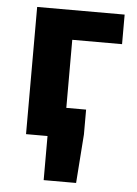

<svg xmlns="http://www.w3.org/2000/svg" viewBox="-50 -535 532 746"><g transform="rotate(5 216.0 -162.0)"><path d="M148.5 172V0H117.6V-115.3H288.9V-18.6L275 172ZM64.7 0V-496.1H405.9V-380.8H211.7V0Z"/></g></svg>

Font: Source Sans 3
Style: Regular
Weight: 200
Designer: Paul D. Hunt
Foundry: Adobe
Version: Version 3.046;hotconv 1.0.118;makeotfexe 2.5.65603